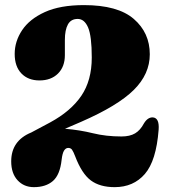

<svg xmlns="http://www.w3.org/2000/svg" viewBox="-20 -736 680 771"><path d="M25 -88Q25 -171 105.5 -204L181.5 -244.5Q264.5 -289.5 306.5 -351.2Q348.5 -413 348.5 -505Q348.5 -591 333.8 -625.5Q319 -660 292 -660Q265 -660 252.8 -638Q240.5 -616 240.5 -575.5V-514.5Q240.5 -468 212.8 -440.5Q185 -413 138.5 -413Q93 -413 66 -441Q39 -469 39 -519.5Q39 -570 68.8 -614.8Q98.5 -659.5 160 -687.5Q221.5 -715.5 317 -715.5Q453 -715.5 517.2 -660Q581.5 -604.5 581.5 -518Q581.5 -438.5 517.2 -374.8Q453 -311 305 -246.5L241 -219Q300.5 -214 353 -201Q405.5 -188 468 -188Q501.5 -188 522.5 -200.5Q543.5 -213 558 -240.5Q573.5 -266 594.5 -264.5Q620.5 -262 617 -215Q607.5 -90.5 561.8 -37.5Q516 15.5 440.5 15.5Q381 15.5 344.8 -11.5Q308.5 -38.5 282 -108Q274.5 -127.5 269.2 -134.8Q264 -142 254 -142Q244 -142 237.2 -131.2Q230.5 -120.5 227.5 -94.5Q221 -34 192.5 -9.2Q164 15.5 116 15.5Q76 15.5 50.5 -12.2Q25 -40 25 -88Z"/></svg>

Font: Fraunces 72pt S050 Black
Style: Regular
Weight: 900
Version: Version 1.000; ttfautohint (v1.8.3)